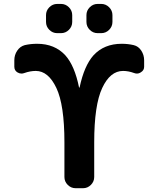

<svg xmlns="http://www.w3.org/2000/svg" viewBox="-20 -989 812 988"><path d="M606.4 -763.7Q638.7 -763.7 668 -756.8Q692.4 -751 707 -728.5Q721.7 -706.1 721.7 -678.7V-645.5Q721.7 -627 705.1 -617.2Q695.3 -610.4 684.6 -610.4Q677.7 -610.4 669.9 -613.3Q640.6 -624 613.3 -624Q546.9 -624 505.9 -536.1Q464.8 -448.2 464.8 -256.8V-78.1Q464.8 -54.7 447.8 -37.6Q430.7 -20.5 407.2 -20.5H369.1Q345.7 -20.5 328.6 -37.6Q311.5 -54.7 311.5 -78.1V-256.8Q311.5 -449.2 270 -536.6Q228.5 -624 164.1 -624Q135.7 -624 105.5 -613.3Q97.7 -610.4 90.8 -610.4Q80.1 -610.4 70.3 -616.2Q53.7 -626 53.7 -645.5V-678.7Q53.7 -706.1 68.4 -728Q83 -750 107.4 -756.8Q137.7 -763.7 170.9 -763.7Q261.7 -763.7 316.4 -704.1Q364.3 -650.4 386.7 -539.1Q386.7 -538.1 387.7 -538.1Q388.7 -538.1 389.6 -539.1Q413.1 -650.4 460.9 -704.1Q515.6 -763.7 606.4 -763.7ZM274.4 -818.4Q251 -818.4 233.9 -835.4Q216.8 -852.5 216.8 -876V-911.1Q216.8 -934.6 233.9 -951.7Q251 -968.8 274.4 -968.8H293.9Q317.4 -968.8 334.5 -951.7Q351.6 -934.6 351.6 -911.1V-876Q351.6 -852.5 334.5 -835.4Q317.4 -818.4 293.9 -818.4ZM482.4 -818.4Q459 -818.4 441.9 -835.4Q424.8 -852.5 424.8 -876V-911.1Q424.8 -934.6 441.9 -951.7Q459 -968.8 482.4 -968.8H501Q524.4 -968.8 541.5 -951.7Q558.6 -934.6 558.6 -911.1V-876Q558.6 -852.5 541.5 -835.4Q524.4 -818.4 501 -818.4Z"/></svg>

Font: Gen Jyuu Gothic P Bold
Style: Bold
Weight: 700
Designer: [Source Han Sans]
Ryoko NISHIZUKA  (kana & ideographs); Paul D. Hunt (Latin, Greek & Cyrillic); Wenlong ZHANG  (bopomofo
Version: Version 1.002.20150607